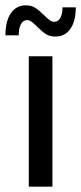

<svg xmlns="http://www.w3.org/2000/svg" viewBox="-24 -698 303 718"><path d="M83.7 -487.6V0H172V-487.6ZM147.2 -570.9C157 -564.4 169 -561.2 183.1 -561.2C207 -561.2 225.7 -570.9 239.2 -590.2C252.7 -609.5 259.4 -636.3 259.4 -670.7H209.8C209.8 -654.1 207 -640.9 201.5 -631.1C196 -621.3 188.3 -616.4 178.5 -616.4C173 -616.4 167.4 -618.4 161.9 -622.4C156.4 -626.4 149.7 -632.3 141.7 -640.3C129.4 -652.6 118.4 -661.9 108.6 -668.4C98.7 -674.8 86.8 -678 72.7 -678C48.8 -678 30.1 -668.2 16.6 -648.6C3.1 -629 -3.7 -601.4 -3.7 -565.8H46C46 -583.6 48.8 -597.5 54.3 -607.7C59.8 -617.8 67.5 -622.8 77.3 -622.8C82.8 -622.8 88.2 -621 93.4 -617.3C98.6 -613.6 105.5 -607.5 114.1 -598.9C126.3 -586.7 137.4 -577.3 147.2 -570.9Z"/></svg>

Font: Montserrat Ace
Style: Regular
Weight: 500
Designer: Julieta Ulanovsky
Foundry: Julieta Ulanovsky
Version: Version 1